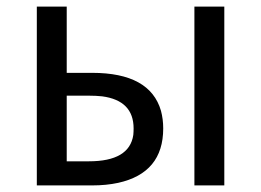

<svg xmlns="http://www.w3.org/2000/svg" viewBox="-20 -563 793 583"><path d="M91.8 0V-543H182.6V-341.8H259.8Q435.5 -341.8 468.8 -226.6Q475.6 -201.2 475.6 -172.9Q475.6 -38.1 338.9 -7.8Q302.7 0 259.8 0ZM182.6 -73.2H250Q373 -73.2 384.8 -153.3Q385.7 -163.1 385.7 -172.9Q385.7 -257.8 290 -270.5Q271.5 -272.5 250 -272.5H182.6ZM570.3 0V-543H661.1V0Z"/></svg>

Font: Taipei Sans TC Beta
Style: Regular
Weight: 400
Designer: JT Foundry
Foundry: JT Foundry
Version: Version 1.000